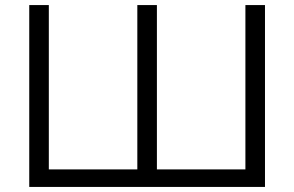

<svg xmlns="http://www.w3.org/2000/svg" viewBox="-20 -735 1157 755"><path d="M95 0V-715H172V-17L130 -69H552L520 -17V-715H597V-17L565 -69H987L945 -17V-715H1022V0Z"/></svg>

Font: Wix Madefor Display
Style: Regular
Weight: 400
Designer: Dalton Maag Ltd
Foundry: Dalton Maag Ltd
Version: Version 3.100